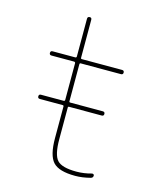

<svg xmlns="http://www.w3.org/2000/svg" viewBox="-107 -767 713 855"><g transform="rotate(15 250.0 -340.0)"><path d="M80.1 -299.8H184.6Q189.5 -299.8 190.4 -304.7V-474.6Q190.4 -479.5 184.6 -480.5H80.1Q70.3 -480.5 70.3 -490.2Q70.3 -500 80.1 -500H184.6Q189.5 -500 190.4 -504.9V-679.7Q190.4 -689.5 200.2 -689.9Q210 -690.4 210 -679.7V-504.9Q210 -500 214.8 -500H400.4Q410.2 -500 410.2 -490.2Q410.2 -480.5 400.4 -480.5H214.8Q210 -480.5 210 -474.6V-304.7Q210 -299.8 214.8 -299.8H365.2Q375 -299.8 375 -290Q375 -280.3 365.2 -280.3H214.8Q210 -280.3 210 -275.4V-129.9Q210 -57.6 231.9 -33.7Q253.9 -9.8 320.3 -9.8Q355.5 -9.8 389.6 -19.5Q393.6 -20.5 397 -18.6Q400.4 -16.6 400.4 -12.7Q400.4 -2.9 390.6 0Q353.5 9.8 320.3 9.8Q245.1 9.8 217.8 -20Q190.4 -49.8 190.4 -129.9V-275.4Q190.4 -280.3 184.6 -280.3H80.1Q70.3 -280.3 70.3 -290Q70.3 -299.8 80.1 -299.8Z"/></g></svg>

Font: Rounded Mgen+ 1mn thin
Style: Regular
Weight: 100
Designer: [Source Han Sans]
Ryoko NISHIZUKA  (kana & ideographs); Paul D. Hunt (Latin, Greek & Cyrillic); Wenlong ZHANG  (bopomofo
Version: Version 1.059.20150602